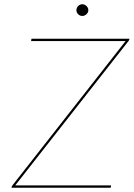

<svg xmlns="http://www.w3.org/2000/svg" viewBox="-20 -882 630 902"><path d="M588 -700 587 -695Q586 -692.5 585.2 -691.2Q584.5 -690 582 -687L51.5 -11H502L500 0H34L35 -5Q36 -7.5 36.8 -8.5Q37.5 -9.5 39 -12L570 -689H126L128 -700ZM395 -834Q395 -823.5 386.2 -815.2Q377.5 -807 367 -807Q355.5 -807 347.2 -815.2Q339 -823.5 339 -834Q339 -845.5 347.2 -853.8Q355.5 -862 367 -862Q377.5 -862 386.2 -853.8Q395 -845.5 395 -834Z"/></svg>

Font: Lato Hairline
Style: Italic
Weight: 250
Italic angle: -7°
Designer: Lukasz Dziedzic
Foundry: Lukasz Dziedzic
Version: Version 1.104; Western+Polish opensource